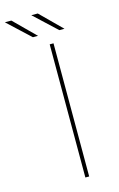

<svg xmlns="http://www.w3.org/2000/svg" viewBox="-189 -921 606 975"><g transform="rotate(-15 114.0 -433.5)"><path d="M133 0V-700H153V0ZM199 -757 81 -867H115L226 -757ZM60 -757 -58 -867H-24L87 -757Z"/></g></svg>

Font: Montserrat Thin Thin
Style: Regular
Weight: 250
Version: Version 9.000